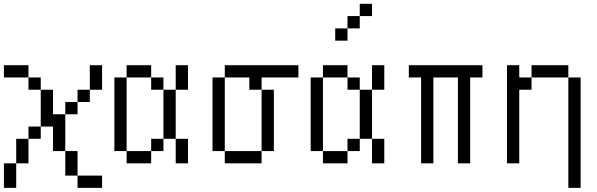

<svg xmlns="http://www.w3.org/2000/svg" viewBox="-20 -832 3040 978"><path d="M500 125V62.5H375V125ZM0 0Q0 0 0 125H62.5Q62.5 125 62.5 0ZM375 62.5Q375 62.5 375 -62.5H312.5Q312.5 -62.5 312.5 62.5ZM62.5 0H125Q125 0 125 -125H62.5Q62.5 -125 62.5 0ZM312.5 -62.5V-250H250Q250 -250 250 -375H187.5V-187.5H125V-125H187.5V-187.5H250Q250 -187.5 250 -62.5ZM312.5 -250H375V-312.5H312.5ZM375 -312.5H437.5V-375H375ZM187.5 -375V-437.5H125V-375ZM437.5 -375H500Q500 -375 500 -500H437.5Q437.5 -500 437.5 -375ZM125 -437.5V-500H0V-437.5Z M625 -62.5V0H750V-62.5ZM625 -62.5Q625 -62.5 625 -437.5H562.5Q562.5 -437.5 562.5 -62.5ZM750 -62.5H812.5V-125H750ZM875 -125Q875 -125 875 0H937.5Q937.5 0 937.5 -125ZM812.5 -125H875Q875 -125 875 -375H812.5Q812.5 -375 812.5 -125ZM812.5 -375V-437.5H750V-375ZM875 -375H937.5Q937.5 -375 937.5 -500H875Q875 -500 875 -375ZM625 -437.5H750V-500H625Z M1500 -437.5V-500H1125V-437.5H1062.5Q1062.5 -437.5 1062.5 -62.5H1125V0H1312.5V-62.5H1125Q1125 -62.5 1125 -437.5H1250V-375H1312.5V-62.5H1375V-375H1312.5V-437.5Z M1875 -750V-812.5H1812.5V-750H1750V-687.5H1687.5V-625H1750V-687.5H1812.5V-750ZM1625 -62.5V0H1750V-62.5ZM1625 -62.5Q1625 -62.5 1625 -437.5H1562.5Q1562.5 -437.5 1562.5 -62.5ZM1750 -62.5H1812.5V-125H1750ZM1875 -125Q1875 -125 1875 0H1937.5Q1937.5 0 1937.5 -125ZM1812.5 -125H1875Q1875 -125 1875 -375H1812.5Q1812.5 -375 1812.5 -125ZM1812.5 -375V-437.5H1750V-375ZM1875 -375H1937.5Q1937.5 -375 1937.5 -500H1875Q1875 -500 1875 -375ZM1625 -437.5H1750V-500H1625Z M2437.5 -437.5V-500H2062.5V-437.5H2125V0H2187.5V-437.5H2312.5V0H2375V-437.5Z M2875 -437.5V125H2937.5V-437.5ZM2562.5 -500Q2562.5 -500 2562.5 0H2625Q2625 0 2625 -375H2687.5V-437.5H2625V-500ZM2687.5 -437.5H2875V-500H2687.5Z"/></svg>

Font: UnifontExMono
Style: Regular
Weight: 500
Version: Version 15.0.06